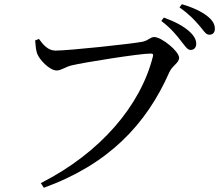

<svg xmlns="http://www.w3.org/2000/svg" viewBox="-20 -840 1040 907"><path d="M880 -604C896 -604 907 -615 907 -633C907 -652 898 -670 874 -692C847 -716 807 -738 754 -757L742 -741C787 -707 813 -675 833 -649C853 -624 865 -604 880 -604ZM969 -676C985 -676 995 -686 995 -704C995 -725 985 -744 958 -765C932 -785 892 -805 839 -820L828 -805C876 -771 899 -745 920 -721C942 -696 951 -676 969 -676ZM164 -656 146 -649C148 -621 150 -605 155 -588C165 -559 214 -507 248 -507C269 -507 291 -525 318 -531C375 -545 640 -587 691 -587C700 -587 706 -585 702 -572C644 -342 456 -119 173 25L187 47C491 -63 671 -251 780 -499C795 -532 826 -542 826 -567C826 -598 743 -665 709 -665C689 -665 684 -650 654 -643C605 -633 305 -601 242 -601C206 -601 183 -630 164 -656Z"/></svg>

Font: Noto Serif SC Medium
Style: Regular
Weight: 500
Designer: Ryoko NISHIZUKA 西塚涼子 (kana & ideographs); Frank Grießhammer (Latin, Greek & Cyrillic); Wenlong ZHANG 张文龙 (bopomofo); San
Foundry: Adobe Systems Incorporated
Version: Version 1.001;PS 1.001;hotconv 16.6.54;makeotf.lib2.5.65590